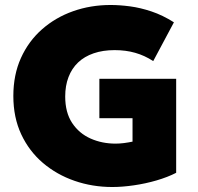

<svg xmlns="http://www.w3.org/2000/svg" viewBox="-20 -735 793 770"><path d="M430.5 15Q350.5 15 279 -9.8Q207.5 -34.5 152.2 -81.5Q97 -128.5 65.2 -196.2Q33.5 -264 33.5 -350Q33.5 -435 64 -502.5Q94.5 -570 148.5 -617.5Q202.5 -665 273 -690Q343.5 -715 423.5 -715Q460 -715 501.5 -709.5Q543 -704 587.8 -689Q632.5 -674 677.5 -645.5L594.5 -490Q560 -512.5 522.2 -523.2Q484.5 -534 439.5 -534Q392.5 -534 355.5 -521.2Q318.5 -508.5 293.2 -484.5Q268 -460.5 254.8 -426Q241.5 -391.5 241.5 -348Q241.5 -284 269.2 -242Q297 -200 343 -179.5Q389 -159 443.5 -159Q459.5 -159 477 -161.2Q494.5 -163.5 511.5 -167V-261H378.5V-419H686.5V-42Q652.5 -24.5 608 -11.5Q563.5 1.5 517 8.2Q470.5 15 430.5 15Z"/></svg>

Font: Geologica Cursive Black
Style: Regular
Weight: 900
Designer: Sindre Bremnes, Frode Helland
Foundry: Monokrom Skriftforlag AS
Version: Version 1.010;gftools[0.9.28]